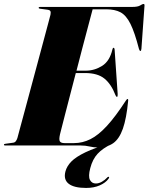

<svg xmlns="http://www.w3.org/2000/svg" viewBox="-40 -735 750 970"><path d="M367.5 0H-14Q-20 0 -20 -3.5Q-20 -8 -13.5 -8.5L26 -14Q35 -15 40 -21.8Q45 -28.5 48 -38Q49.5 -44 59.2 -80Q69 -116 83.8 -171Q98.5 -226 115.8 -290Q133 -354 150.2 -418Q167.5 -482 181.8 -535.8Q196 -589.5 205.2 -623.2Q214.5 -657 215 -660.5Q217.5 -673 214.5 -678.8Q211.5 -684.5 199 -686L162 -691Q155.5 -691.5 155.5 -696Q155.5 -700 162.5 -700H627Q656.5 -700 668.2 -707.5Q680 -715 685 -715Q691 -715 690 -706L674.5 -489Q673.5 -477.5 669.5 -477.5Q665 -477.5 662 -488Q640.5 -571.5 619 -614.5Q597.5 -657.5 569 -672.8Q540.5 -688 496.5 -688H428Q427 -684.5 419.8 -657.2Q412.5 -630 401 -586.2Q389.5 -542.5 375.2 -488.8Q361 -435 346.5 -378H393.5Q437.5 -378 476 -402.2Q514.5 -426.5 528 -485.5Q529.5 -493.5 534 -493.5Q538 -493.5 539 -485L554.5 -260Q555 -246.5 551.5 -246Q547 -245 543.5 -254Q522 -310 487.5 -338Q453 -366 389.5 -366H343Q328.5 -310.5 314.8 -257.5Q301 -204.5 289.8 -161Q278.5 -117.5 271.5 -89.5Q264.5 -61.5 263 -56Q257 -29.5 262.5 -20.8Q268 -12 286 -12H334Q377 -12 417 -32Q457 -52 500.2 -99Q543.5 -146 596 -227Q601.5 -235 604 -235Q608.5 -235 607.5 -226Q599 -136.5 580.8 -84.8Q562.5 -33 531.8 -11.5Q501 10 454.5 10Q432.5 10 412.2 5Q392 0 367.5 0ZM521.5 -12.5 523.5 -7Q479 14 453.2 41.8Q427.5 69.5 416 114.5Q405 156 414.5 174Q424 192 444 192Q459.5 192 475 183Q490.5 174 501 162.5Q506 156.5 510.5 159Q513 161.5 508 168.5Q493.5 188.5 464 201.5Q434.5 214.5 395 214.5Q334.5 214.5 307.2 193.5Q280 172.5 290.5 131.5Q297.5 104.5 320.5 81Q343.5 57.5 391.5 34.5Q439.5 11.5 521.5 -12.5Z"/></svg>

Font: Fraunces 144pt Black
Style: Italic
Weight: 900
Italic angle: -16°
Version: Version 1.000;[0bf87f6ff]